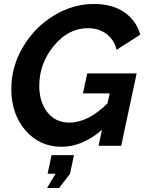

<svg xmlns="http://www.w3.org/2000/svg" viewBox="-20 -735 737 968"><path d="M398 -264 420 -365H669L591 0H477L494 -80Q394 5 291 5Q179 5 108 -78Q37 -161 37 -287Q37 -399 96 -498.5Q155 -598 251.5 -656.5Q348 -715 453 -715Q546 -715 606.5 -673.5Q667 -632 687 -560L568 -484Q555 -536 516 -564.5Q477 -593 423 -593Q325 -593 251.5 -504Q178 -415 178 -302Q178 -221 219 -169Q260 -117 329 -117Q425 -117 522 -214L533 -264ZM220 141 240 47H353L333 141L278 213H217L260 141Z"/></svg>

Font: Raleway-v4020
Style: Bold Italic
Weight: 700
Italic angle: -12°
Designer: Matt McInerney, Pablo Impallari, Rodrigo Fuenzalida
Foundry: Matt McInerney, Pablo Impallari, Rodrigo Fuenzalida
Version: Version 4.020;PS 004.020;hotconv 1.0.88;makeotf.lib2.5.64775